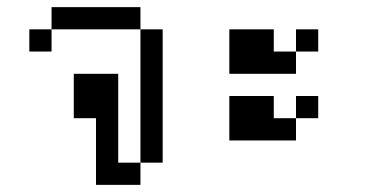

<svg xmlns="http://www.w3.org/2000/svg" viewBox="-20 -520 1040 540"><path d="M250 -187.5V0H375V-62.5H312.5Q312.5 -62.5 312.5 -312.5H187.5Q187.5 -312.5 187.5 -187.5ZM375 -62.5H437.5Q437.5 -62.5 437.5 -437.5H375Q375 -437.5 375 -62.5ZM125 -437.5H62.5V-375H125ZM125 -437.5H375V-500H125Z M875 -187.5V-250H812.5V-187.5H750V-250H625Q625 -250 625 -125H812.5V-187.5ZM875 -375V-437.5H812.5V-375H750V-437.5H625Q625 -437.5 625 -312.5H812.5V-375Z"/></svg>

Font: UnifontExMono
Style: Regular
Weight: 500
Version: Version 15.0.06